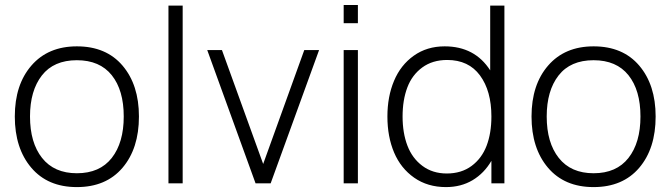

<svg xmlns="http://www.w3.org/2000/svg" viewBox="-20 -743 2716 778"><path d="M291.5 -555.2Q410.2 -555.2 476.6 -477.1Q543 -398.9 543 -271Q543 -141.1 476.3 -63Q409.7 15.1 291.5 15.1Q173.3 15.1 106.7 -63.5Q40 -142.1 40 -271Q40 -399.9 107.4 -477.5Q174.8 -555.2 291.5 -555.2ZM101.6 -271Q101.6 -164.6 150.6 -102.8Q199.7 -41 291.5 -41Q384.3 -41 432.9 -103Q481.4 -165 481.4 -271Q481.4 -377.4 432.9 -438.2Q384.3 -499 291.5 -499Q197.8 -499 149.7 -437.3Q101.6 -375.5 101.6 -271Z M662.6 0V-720.2H720.2V0Z M1015.6 0 819.8 -540H879.4L1046.4 -78.6L1212.9 -540H1272.9L1076.7 0Z M1372.6 -648.9V-722.7H1430.2V-648.9ZM1372.6 0V-540H1430.2V0Z M1787.1 15.1Q1712.9 15.1 1658.4 -22.9Q1604 -61 1576.9 -125Q1549.8 -189 1549.8 -271Q1549.8 -351.6 1576.7 -415.5Q1603.5 -479.5 1656.7 -517.3Q1710 -555.2 1781.7 -555.2Q1903.8 -555.2 1966.3 -458V-720.2H2023.9V0H1971.2V-91.3Q1941.9 -41 1895 -12.9Q1848.1 15.1 1787.1 15.1ZM1611.3 -271Q1611.3 -204.1 1630.9 -152.8Q1650.4 -101.6 1691.7 -70.8Q1732.9 -40 1790.5 -40Q1849.6 -40 1890.9 -70.6Q1932.1 -101.1 1951.7 -152.3Q1971.2 -203.6 1971.2 -271Q1971.2 -374.5 1925 -437.3Q1878.9 -500 1792 -500Q1732.4 -500 1690.9 -469.5Q1649.4 -439 1630.4 -388.2Q1611.3 -337.4 1611.3 -271Z M2385.3 -555.2Q2503.9 -555.2 2570.3 -477.1Q2636.7 -398.9 2636.7 -271Q2636.7 -141.1 2570.1 -63Q2503.4 15.1 2385.3 15.1Q2267.1 15.1 2200.4 -63.5Q2133.8 -142.1 2133.8 -271Q2133.8 -399.9 2201.2 -477.5Q2268.6 -555.2 2385.3 -555.2ZM2195.3 -271Q2195.3 -164.6 2244.4 -102.8Q2293.5 -41 2385.3 -41Q2478 -41 2526.6 -103Q2575.2 -165 2575.2 -271Q2575.2 -377.4 2526.6 -438.2Q2478 -499 2385.3 -499Q2291.5 -499 2243.4 -437.3Q2195.3 -375.5 2195.3 -271Z"/></svg>

Font: Manrope Light
Style: Regular
Weight: 300
Designer: Mikhail Sharanda
Foundry: Mikhail Sharanda
Version: Version 4.505;FEAKit 1.0